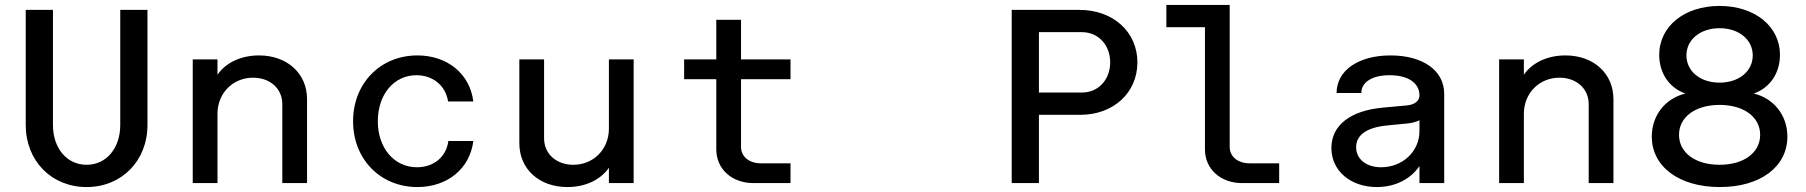

<svg xmlns="http://www.w3.org/2000/svg" viewBox="-20 -740 7300 776"><path d="M330 16C472 16 576 -90 576 -235V-700H466V-235C466 -141 410 -74 330 -74C250 -74 194 -141 194 -235V-700H84V-235C84 -90 188 16 330 16Z M1121 -319V0H1221V-339C1221 -443 1141 -516 1027 -516C953 -516 892 -486 859 -438V-500H759V0H859V-280C859 -364 922 -427 1005 -426C1073 -425 1121 -381 1121 -319Z M1667 16C1788 16 1879 -58 1893 -170H1792C1784 -106 1733 -64 1665 -64C1573 -64 1507 -142 1507 -250C1507 -358 1572 -436 1663 -436C1730 -436 1781 -394 1791 -330H1893C1879 -442 1788 -516 1667 -516C1517 -516 1407 -403 1407 -250C1407 -97 1517 16 1667 16Z M2273 16C2347 16 2408 -14 2441 -62V0H2541V-500H2441V-220C2441 -136 2378 -73 2295 -74C2227 -75 2179 -119 2179 -181V-500H2079V-161C2079 -57 2159 16 2273 16Z M3025 0H3175V-80H3055C3008 -80 2975 -107 2975 -146V-420H3175V-500H2975V-660H2875V-500H2745V-420H2875V-136C2875 -57 2938 0 3025 0Z M4069 0H4179V-276H4347C4480 -276 4577 -365 4577 -488C4577 -611 4479 -700 4343 -700H4069ZM4179 -366V-610H4353C4419 -610 4467 -558 4467 -488C4467 -418 4419 -366 4353 -366Z M4694 -720V-630H4850V-136C4850 -57 4913 0 5000 0H5150V-80H5030C4983 -80 4950 -107 4950 -146V-720Z M5717 -354C5717 -332 5697 -317 5667 -314L5569 -305C5437 -293 5361 -233 5361 -142C5361 -50 5438 16 5545 16C5620 16 5682 -17 5717 -69V0H5817V-361C5817 -455 5731 -516 5600 -516C5470 -516 5382 -455 5382 -364H5482C5482 -408 5526 -436 5596 -436C5671 -436 5717 -405 5717 -354ZM5461 -145C5461 -194 5503 -225 5587 -233L5668 -241C5687 -243 5703 -247 5717 -254V-210C5717 -128 5649 -64 5562 -64C5502 -64 5461 -97 5461 -145Z M6401 -319V0H6501V-339C6501 -443 6421 -516 6307 -516C6233 -516 6172 -486 6139 -438V-500H6039V0H6139V-280C6139 -364 6202 -427 6285 -426C6353 -425 6401 -381 6401 -319Z M6931 16C7095 16 7204 -66 7204 -188C7204 -275 7148 -343 7068 -362C7132 -384 7174 -443 7174 -518C7174 -634 7072 -716 6930 -716C6788 -716 6686 -634 6686 -518C6686 -443 6728 -384 6792 -362C6712 -343 6656 -275 6656 -188C6656 -66 6767 16 6931 16ZM6766 -195C6766 -267 6832 -316 6930 -316C7028 -316 7094 -267 7094 -195C7094 -123 7028 -74 6930 -74C6832 -74 6766 -123 6766 -195ZM6796 -516C6796 -580 6852 -626 6930 -626C7008 -626 7064 -580 7064 -516C7064 -452 7008 -406 6930 -406C6852 -406 6796 -452 6796 -516Z"/></svg>

Font: Uncut Plan8
Style: Regular
Weight: 400
Designer: Kasper Nordkvist
Foundry: UNCUT.wtf
Version: Version 1.002;Glyphs 3.1.2 (3151)